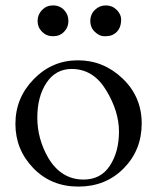

<svg xmlns="http://www.w3.org/2000/svg" viewBox="-20 -677 581 710"><path d="M37 -219Q37 -315 105 -384.5Q173 -454 268 -454Q363 -454 433.5 -386.5Q504 -319 504 -220.5Q504 -122 437.5 -54.5Q371 13 270 13Q169 13 103 -55.5Q37 -124 37 -219ZM158 -94Q206 -13 289 -13Q353 -13 386.5 -64.5Q420 -116 420 -190.5Q420 -265 372.5 -343.5Q325 -422 245 -422Q186 -422 152 -371Q118 -320 118 -242Q118 -164 158 -94ZM428 -605Q428 -562 394 -547Q383 -543 365.5 -543Q348 -543 331 -559Q314 -575 314 -599.5Q314 -624 331 -640.5Q348 -657 371.5 -657Q395 -657 411.5 -640.5Q428 -624 428 -605ZM176 -543Q152 -543 135.5 -559.5Q119 -576 119 -599.5Q119 -623 135.5 -640Q152 -657 176 -657Q201 -657 217 -640Q233 -623 233 -599.5Q233 -576 217 -559.5Q201 -543 176 -543Z"/></svg>

Font: Cardo
Style: Regular
Weight: 400
Designer: David J. Perry
Foundry: David J. Perry
Version: Version 1.0451